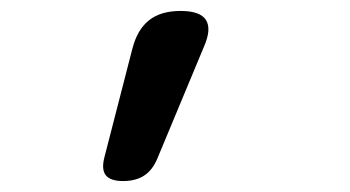

<svg xmlns="http://www.w3.org/2000/svg" viewBox="-20 -741 640 351"><path d="M205 -410Q182 -410 173.5 -420.5Q165 -431 171 -454L222 -652Q231 -687 252.5 -704Q274 -721 310 -721Q346 -721 356.5 -704.5Q367 -688 353 -656L268 -452Q259 -430 243.5 -420Q228 -410 205 -410Z"/></svg>

Font: Maple Mono Medium
Style: Italic
Weight: 500
Italic angle: -10°
Monospace: yes
Designer: subframe7536
Version: Version 7.000